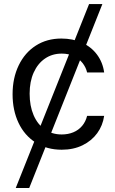

<svg xmlns="http://www.w3.org/2000/svg" viewBox="-20 -727 569 946"><path d="M124 199.2H57.6L418.9 -707H484.4ZM42 -262.7Q42 -342.8 72.3 -405.3Q102.5 -467.8 156.7 -502.4Q210.9 -537.1 282.2 -537.1Q338.9 -537.1 384.3 -516.6Q429.7 -496.1 458 -458Q486.3 -419.9 493.2 -370.1H409.2Q403.3 -395.5 386.7 -416.5Q370.1 -437.5 344.2 -450.2Q318.4 -462.9 284.2 -462.9Q237.3 -462.9 201.7 -438.5Q166 -414.1 146 -369.6Q126 -325.2 126 -265.6Q126 -205.1 145.5 -159.7Q165 -114.3 200.7 -89.4Q236.3 -64.5 284.2 -64.5Q315.4 -64.5 341.3 -75.2Q367.2 -85.9 384.8 -106.9Q402.3 -127.9 409.2 -156.2H493.2Q486.3 -108.4 459 -70.8Q431.6 -33.2 386.7 -11.2Q341.8 10.7 284.2 10.7Q210.9 10.7 155.8 -24.4Q100.6 -59.6 71.3 -121.6Q42 -183.6 42 -262.7Z"/></svg>

Font: Pretendard JP Variable
Style: Regular
Weight: 400
Designer: Base glyphs from Inter by Rasmus Andersson; Hangul glyphs from Noto Sans CJK(Source Han Sans) by Jang Soo-young and Kang
Foundry: Kil Hyung-jin
Version: Version 1.307;Glyphs 3.2 (3192)